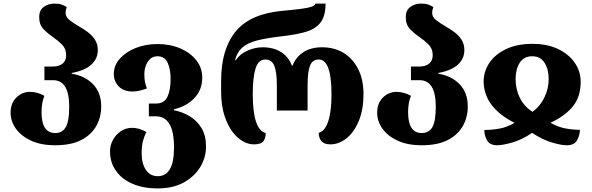

<svg xmlns="http://www.w3.org/2000/svg" viewBox="-20 -794 3294 1068"><path d="M287 14Q208 14 153 -11.5Q98 -37 68.5 -78Q39 -119 39 -167Q39 -220 71 -251.5Q103 -283 147 -283Q168 -283 189 -277Q210 -271 227 -261Q211 -222 211 -170Q211 -54 287 -54Q327 -54 346 -87Q365 -120 365 -201Q365 -348 275 -348H227V-424H275Q308 -424 328 -440Q348 -456 348 -487Q348 -523 325 -546Q302 -569 273 -589Q245 -608 221.5 -632.5Q198 -657 198 -699Q198 -737 223.5 -755.5Q249 -774 283 -774Q308 -774 323.5 -768.5Q339 -763 352 -754Q345 -739 345 -722Q345 -699 367 -682Q389 -665 418 -648Q443 -634 467.5 -616Q492 -598 508 -573.5Q524 -549 524 -515Q524 -468 488.5 -435Q453 -402 379 -388V-384Q453 -372 498 -325Q543 -278 543 -202Q543 -143 516 -94Q489 -45 432.5 -15.5Q376 14 287 14Z M857 254Q776 254 716.5 228Q657 202 624.5 155.5Q592 109 592 48Q592 14 608 -15.5Q624 -45 652 -64Q680 -83 716 -83Q753 -83 794 -60Q781 -32 774.5 -7Q768 18 768 59Q768 116 791.5 151Q815 186 858 186Q902 186 925 147Q948 108 948 26Q948 -147 847 -147H808V-218H847Q894 -218 911.5 -256Q929 -294 929 -354Q929 -409 912.5 -445Q896 -481 856 -481Q831 -481 815 -466Q799 -451 791 -428.5Q783 -406 783 -384Q783 -357 786 -340.5Q789 -324 797 -302Q776 -294 755.5 -289.5Q735 -285 717 -285Q668 -285 640.5 -313.5Q613 -342 613 -383Q613 -429 645.5 -466.5Q678 -504 733.5 -526.5Q789 -549 856 -549Q927 -549 983.5 -524.5Q1040 -500 1072.5 -458Q1105 -416 1105 -363Q1105 -294 1061 -248Q1017 -202 947 -186V-181Q994 -172 1035 -147.5Q1076 -123 1101 -81.5Q1126 -40 1126 22Q1126 81 1094.5 134Q1063 187 1003 220.5Q943 254 857 254Z M1393 9Q1347 9 1305 -26.5Q1263 -62 1236.5 -128.5Q1210 -195 1210 -288V-345Q1210 -520 1291 -619Q1372 -718 1553 -734Q1618 -740 1656 -745Q1694 -750 1712.5 -756.5Q1731 -763 1735 -774H1791Q1791 -706 1763.5 -669.5Q1736 -633 1681.5 -617Q1627 -601 1546 -592Q1459 -582 1406.5 -568Q1354 -554 1326.5 -528.5Q1299 -503 1287 -459H1291Q1316 -495 1358 -513Q1400 -531 1440 -531Q1502 -531 1544 -504Q1586 -477 1603 -430H1608Q1626 -477 1668 -504Q1710 -531 1772 -531Q1840 -531 1891.5 -499.5Q1943 -468 1972.5 -409.5Q2002 -351 2002 -270Q2002 -186 1976.5 -123Q1951 -60 1908.5 -25.5Q1866 9 1817 9Q1784 9 1768.5 -8.5Q1753 -26 1753 -55Q1788 -65 1806 -120Q1824 -175 1824 -270Q1824 -463 1753 -463Q1718 -463 1704.5 -429Q1691 -395 1691 -320V-179H1520V-320Q1520 -395 1505.5 -429Q1491 -463 1456 -463Q1417 -463 1401.5 -413Q1386 -363 1386 -270Q1386 -174 1403.5 -119Q1421 -64 1458 -54Q1458 -25 1445 -8Q1432 9 1393 9Z M2326 14Q2247 14 2192 -11.5Q2137 -37 2107.5 -78Q2078 -119 2078 -167Q2078 -220 2110 -251.5Q2142 -283 2186 -283Q2207 -283 2228 -277Q2249 -271 2266 -261Q2250 -222 2250 -170Q2250 -54 2326 -54Q2366 -54 2385 -87Q2404 -120 2404 -201Q2404 -348 2314 -348H2266V-424H2314Q2347 -424 2367 -440Q2387 -456 2387 -487Q2387 -523 2364 -546Q2341 -569 2312 -589Q2284 -608 2260.5 -632.5Q2237 -657 2237 -699Q2237 -737 2262.5 -755.5Q2288 -774 2322 -774Q2347 -774 2362.5 -768.5Q2378 -763 2391 -754Q2384 -739 2384 -722Q2384 -699 2406 -682Q2428 -665 2457 -648Q2482 -634 2506.5 -616Q2531 -598 2547 -573.5Q2563 -549 2563 -515Q2563 -468 2527.5 -435Q2492 -402 2418 -388V-384Q2492 -372 2537 -325Q2582 -278 2582 -202Q2582 -143 2555 -94Q2528 -45 2471.5 -15.5Q2415 14 2326 14Z M2745 14Q2706 14 2690 -12Q2674 -38 2674 -71Q2717 -71 2760 -79Q2803 -87 2842 -111Q2763 -150 2718 -206Q2673 -262 2670 -338Q2670 -396 2702 -444Q2734 -492 2795 -521Q2856 -550 2942 -550Q3024 -550 3084 -521.5Q3144 -493 3177 -445Q3210 -397 3210 -338Q3210 -257 3167.5 -203.5Q3125 -150 3042 -111Q3085 -87 3125.5 -79.5Q3166 -72 3206 -72Q3205 -40 3189.5 -13Q3174 14 3132 14Q3101 14 3048 -2Q2995 -18 2940 -55Q2884 -17 2830 -1.5Q2776 14 2745 14ZM2942 -172Q2983 -201 3007.5 -250.5Q3032 -300 3032 -354Q3032 -409 3009 -445Q2986 -481 2940 -481Q2894 -481 2871 -445Q2848 -409 2848 -354Q2848 -297 2872 -249Q2896 -201 2942 -172Z"/></svg>

Font: Noto Serif Georgian ExtraBold
Style: Regular
Weight: 800
Designer: Monotype Design Team, Akaki Razmadze
Foundry: Google LLC
Version: Version 2.003; ttfautohint (v1.8.4.7-5d5b)